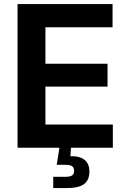

<svg xmlns="http://www.w3.org/2000/svg" viewBox="-20 -748 646 972"><path d="M68.8 0H280.8L267.1 86.4H311C342.8 86.4 355 94.7 355 116.7C355 138.7 342.8 147 311 147H249.5V204.1H316.4C397.5 204.1 432.6 179.7 432.6 119.6C432.6 67.9 398.4 40.5 336.4 43L339.4 0H551.3V-117.7H210V-309.6H524.4V-425.3H210V-609.9H549.8V-727.5H68.8Z"/></svg>

Font: Raveo SemiBold
Style: Regular
Weight: 600
Designer: Jakub Foglar, Rasmus Andersson (Inter)
Foundry: Jakubfoglar.com
Version: Version 1.100;Glyphs 3.2.3 (3260)